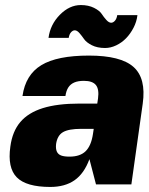

<svg xmlns="http://www.w3.org/2000/svg" viewBox="-20 -730 588 760"><path d="M21 -150Q29 -210 60.5 -247Q92 -284 149.5 -302Q207 -320 295 -320H365L368 -340Q373 -377 359.5 -393.5Q346 -410 312 -410Q289 -410 274 -403.5Q259 -397 250.5 -384Q242 -371 239 -350H69Q81 -434 143.5 -472Q206 -510 332 -510Q458 -510 508.5 -465Q559 -420 545 -320L500 0H360L334 -100Q313 -43 275 -16.5Q237 10 179 10Q84 10 46.5 -28Q9 -66 21 -150ZM301 -220Q252 -220 229.5 -207Q207 -194 202 -160Q200 -141 205 -130Q210 -119 222 -114.5Q234 -110 255 -110Q297 -110 319 -131.5Q341 -153 348 -200L351 -220ZM172 -580Q179 -633 217 -671.5Q255 -710 300 -710Q330 -710 352 -699Q374 -688 382.5 -675Q391 -662 401 -651Q411 -640 420 -640Q428 -640 435 -648Q442 -656 444 -670H524Q521 -644 508.5 -620Q496 -596 479 -578.5Q462 -561 440 -550.5Q418 -540 396 -540Q365 -540 343.5 -551Q322 -562 313 -575Q304 -588 294.5 -599Q285 -610 276 -610Q268 -610 261 -602Q254 -594 252 -580Z"/></svg>

Font: Fivo Sans Modern Heavy
Style: Regular
Weight: 900
Designer: Alexander Slobzheninov
Foundry: Alexander Slobzheninov
Version: 1.0